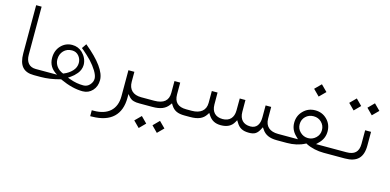

<svg xmlns="http://www.w3.org/2000/svg" viewBox="-77 -1072 3555 1751"><g transform="rotate(15 1701.0 -197.0)"><path d="M254.4 0C263.7 0 267.1 -13.7 267.1 -27.3V-32.7C267.1 -49.8 262.7 -58.6 254.4 -58.6H233.9C173.3 -58.6 139.6 -99.1 139.6 -168V-621.6H87.9V-168.5C87.9 -52.7 133.3 0 232.4 0Z M249.5 -58.6C241.2 -58.6 237.3 -49.8 237.3 -32.7V-27.3C237.3 -9.3 241.7 0 250 0H295.9C353.5 0 414.1 -8.8 478 -26.4L480.5 -26.9L483.4 -27.8L485.8 -26.9L487.8 -25.4C564.9 9.8 635.3 27.3 699.2 27.3C735.8 27.3 766.6 14.2 791 -12.2C815.4 -38.6 827.6 -71.8 827.6 -112.3C827.6 -189 759.3 -283.2 622.1 -396L592.3 -352.1C598.1 -347.2 604 -342.3 609.9 -337.9C637.7 -314.5 664.1 -290 688.5 -264.6C712.4 -238.8 733.4 -211.9 750.5 -184.1C767.6 -155.8 776.4 -131.8 776.4 -111.8C776.4 -91.3 768.6 -71.8 752.4 -53.7C736.3 -35.6 716.3 -26.4 691.9 -26.4C649.4 -26.4 607.9 -33.7 566.4 -48.8L552.7 -53.7L539.1 -58.6L551.3 -66.4L563 -74.7C581.1 -86.9 598.1 -102.1 616.7 -124.5C635.3 -147 647.5 -177.2 647.5 -207C647.5 -251 626.5 -291 598.1 -318.4C570.8 -344.2 538.6 -356.9 501 -356.9C459.5 -356.9 424.8 -341.8 396 -312C367.2 -281.7 352.5 -243.2 352.5 -195.8C352.5 -136.2 380.4 -90.3 436 -58.6H415H394ZM489.3 -84 486.8 -83C433.6 -102.5 402.3 -146.5 402.3 -194.8C402.3 -227.5 412.6 -254.9 433.1 -276.4C453.1 -297.4 479.5 -308.1 511.7 -308.1C538.1 -308.1 559.6 -298.3 575.7 -279.3C591.8 -260.3 600.1 -237.8 600.1 -212.9C600.1 -184.6 589.8 -159.2 568.8 -136.7C547.9 -114.3 522 -97.2 491.7 -85Z M1236.8 0C1245.1 0 1249.5 -12.2 1249.5 -27.3V-32.7C1249.5 -49.8 1245.6 -58.6 1237.3 -58.6H1230C1153.8 -58.6 1110.4 -99.6 1110.4 -172.4V-266.6H1054.2V-20.5C1054.2 103 978 172.4 845.2 172.4H825.7V228.5L846.2 228C1020.5 225.6 1110.8 137.7 1110.8 -21V-23.9V-57.1C1113.3 -54.7 1116.7 -50.3 1122.1 -43.9C1131.8 -31.7 1133.8 -30.3 1144 -21.5C1153.8 -12.7 1161.1 -10.3 1175.3 -5.9C1189.5 -1.5 1207 0 1230 0Z M1452.1 218.3 1508.8 161.6 1452.1 105 1396 161.6ZM1280.8 218.3 1336.9 161.6 1280.8 105 1224.1 161.6ZM1665 0C1673.3 0 1677.7 -12.2 1677.7 -27.3V-32.7C1677.7 -49.8 1673.8 -58.6 1665.5 -58.6H1655.3C1578.1 -58.6 1539.6 -95.2 1539.6 -168.5V-279.8H1485.4V-168.5C1485.4 -95.2 1441.4 -58.6 1353 -58.6H1232.9C1224.6 -58.6 1220.7 -49.8 1220.7 -32.7V-27.3C1220.7 -9.3 1225.1 0 1233.4 0H1350.6C1428.7 0 1472.2 -19 1503.4 -60.5L1516.1 -77.6L1527.3 -59.6C1554.2 -18.1 1588.9 0 1655.8 0Z M2535.6 0C2543.9 0 2548.3 -9.3 2548.3 -27.3V-32.7C2548.3 -47.9 2544.9 -58.6 2535.6 -58.6H2522.5C2444.3 -58.6 2399.4 -97.2 2398.9 -168.9L2398.4 -280.3H2345.7V-167.5C2345.7 -99.6 2316.9 -59.1 2260.3 -59.1C2193.4 -59.1 2156.2 -98.1 2155.8 -168.5L2155.3 -280.3H2101.6L2101.1 -167.5C2101.1 -98.6 2063 -58.6 1998.5 -58.6C1930.7 -58.6 1893.1 -98.1 1892.6 -167L1892.1 -280.3H1837.9V-168C1837.9 -97.2 1789.1 -58.6 1707.5 -58.6H1661.1C1652.8 -58.6 1648.9 -49.8 1648.9 -32.7V-27.3C1648.9 -9.3 1653.3 0 1661.6 0H1707C1783.2 0 1827.1 -20 1855 -62.5L1867.2 -81.1L1879.4 -62C1907.2 -19 1943.8 0 1996.6 0C2054.7 0 2095.2 -20.5 2118.2 -61.5L2130.4 -83L2143.6 -62C2168.9 -19 2203.1 0 2261.7 0C2315.4 0 2338.4 -16.1 2362.3 -60.1L2373.5 -81.5L2387.2 -61.5C2414.6 -20.5 2458 0 2526.4 0Z M3033.7 0C3042 0 3046.4 -12.2 3046.4 -27.3V-32.7C3046.4 -47.9 3043.5 -58.6 3034.2 -58.6H2881.3L2906.2 -83.5C2937.5 -115.2 2953.1 -152.8 2953.1 -196.3C2953.1 -241.2 2938 -278.8 2907.7 -309.1C2877.4 -339.4 2840.3 -354.5 2795.9 -354.5C2751.5 -354.5 2714.4 -339.4 2684.1 -308.6C2653.3 -277.8 2638.2 -240.2 2638.2 -195.8C2638.2 -152.8 2653.8 -115.2 2685.5 -83.5L2710.4 -58.6H2530.8C2522.5 -58.6 2518.6 -49.8 2518.6 -32.7V-27.3C2518.6 -9.3 2522.9 0 2531.2 0H2620.1C2684.1 0 2740.2 -12.7 2787.6 -37.6L2794.4 -41.5L2801.3 -37.6C2848.6 -12.7 2911.6 0 2968.3 0ZM2792 -483.4 2850.1 -541.5 2792 -599.6 2733.9 -541.5ZM2795.4 -298.3C2825.2 -298.3 2850.1 -288.6 2870.1 -268.6C2890.1 -248.5 2900.4 -224.1 2900.4 -195.3C2900.4 -166.5 2890.1 -142.6 2869.6 -122.6C2848.6 -102.5 2824.2 -92.3 2795.4 -92.3C2766.6 -92.3 2742.2 -102.5 2721.2 -122.6C2700.2 -142.6 2689.9 -167 2689.9 -195.3C2689.9 -225.1 2700.2 -249.5 2720.2 -269C2740.2 -288.6 2765.6 -298.3 2795.4 -298.3Z M3029.8 -58.6C3021.5 -58.6 3017.6 -49.8 3017.6 -32.7V-27.3C3017.6 -9.3 3022 0 3030.3 0H3168.5C3283.7 0 3336.9 -53.2 3336.9 -167V-296.4H3281.2V-167.5C3281.2 -90.8 3242.2 -58.6 3168 -58.6ZM3304.2 -443.8 3360.8 -500.5 3304.2 -557.1 3248 -500.5ZM3132.8 -443.8 3189 -500.5 3132.8 -557.1 3076.2 -500.5Z"/></g></svg>

Font: Shabnam Thin
Style: Regular
Weight: 100
Foundry: DejaVu fonts team - Redesigned by Saber Rastikerdar - Based on Vazir font
Version: Version 5.0.1